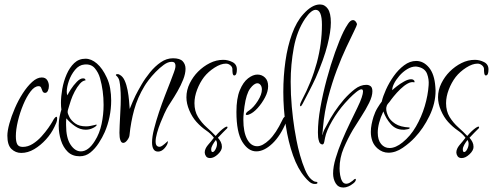

<svg xmlns="http://www.w3.org/2000/svg" viewBox="-20 -665 2208 860"><path d="M75 20Q50 20 31.5 2.5Q13 -15 13 -57Q13 -79 22 -111.5Q31 -144 46.5 -180Q62 -216 82 -247Q102 -278 124 -298Q146 -318 167 -318Q184 -318 191.5 -306Q199 -294 199 -280Q199 -268 194.5 -258.5Q190 -249 182 -249Q174 -249 170.5 -256.5Q167 -264 164.5 -271.5Q162 -279 153 -279Q135 -279 117 -255.5Q99 -232 84 -196Q69 -160 60 -122Q51 -84 51 -55Q51 -30 57.5 -18.5Q64 -7 82 -7Q105 -7 126.5 -20.5Q148 -34 166 -54Q184 -74 196.5 -92Q209 -110 214 -119Q226 -142 233 -142Q236 -142 236 -134Q236 -124 232 -114.5Q228 -105 224 -97Q210 -67 186 -40.5Q162 -14 133.5 3Q105 20 75 20Z M337 35Q304 35 283.5 15Q263 -5 253 -36.5Q243 -68 243 -103Q243 -124 247 -143Q251 -162 255 -174Q254 -181 253.5 -188.5Q253 -196 253 -204Q253 -233 259 -267Q265 -301 278.5 -332Q292 -363 312.5 -382.5Q333 -402 363 -402Q389 -402 414 -380.5Q439 -359 458 -318Q469 -295 473.5 -268.5Q478 -242 478 -215Q478 -178 470.5 -141.5Q463 -105 449 -73Q439 -50 422.5 -24.5Q406 1 385 18Q364 35 337 35ZM342 13Q376 13 405 -34Q426 -67 435 -109.5Q444 -152 444 -195Q444 -227 440 -257Q436 -287 428 -315Q421 -340 404.5 -359.5Q388 -379 358 -376Q334 -374 316 -352Q298 -330 288.5 -302.5Q279 -275 279 -255Q279 -244 282 -238Q285 -246 297 -264.5Q309 -283 324 -298.5Q339 -314 352 -314Q363 -314 363 -305Q350 -304 337.5 -289.5Q325 -275 314.5 -255Q304 -235 297.5 -215.5Q291 -196 288 -185Q287 -181 285 -175Q283 -169 283 -163Q283 -156 291 -140.5Q299 -125 317 -112Q335 -99 366 -99Q375 -99 385 -101Q395 -103 404 -105L411 -107Q413 -107 413 -105Q413 -102 406.5 -97.5Q400 -93 395 -91Q381 -84 364 -84Q339 -84 316.5 -99.5Q294 -115 277 -135Q276 -127 276 -119.5Q276 -112 276 -105Q276 -47 296 -17Q316 13 342 13Z M688 14Q674 14 667.5 3Q661 -8 661 -27Q661 -52 670 -87.5Q679 -123 692 -162Q705 -201 719 -237Q733 -273 744 -301Q755 -329 759 -341Q761 -346 763.5 -354.5Q766 -363 766 -370Q766 -378 762.5 -383Q759 -388 748 -388Q732 -388 713.5 -374.5Q695 -361 677 -342.5Q659 -324 645.5 -306Q632 -288 627 -279Q596 -228 581 -173.5Q566 -119 560 -59Q559 -49 550 -37Q541 -25 532 -25Q524 -25 520 -35Q517 -42 516 -51Q515 -60 515 -70Q515 -79 515.5 -87.5Q516 -96 516 -103Q517 -134 519 -165Q521 -196 521 -227Q521 -238 520.5 -249.5Q520 -261 519 -272Q518 -286 515 -301.5Q512 -317 500 -327Q499 -328 499 -328.5Q499 -329 499 -329Q499 -333 506 -333Q513 -333 516 -330Q530 -323 538.5 -304Q547 -285 551.5 -261Q556 -237 558 -214.5Q560 -192 561 -177Q568 -194 574 -208.5Q580 -223 587 -237Q597 -257 613.5 -285.5Q630 -314 652 -341Q674 -368 700 -386Q726 -404 755 -404Q786 -404 798.5 -390.5Q811 -377 811 -357Q811 -335 800.5 -308.5Q790 -282 775 -256Q760 -230 746.5 -209.5Q733 -189 727 -178Q724 -173 716 -155.5Q708 -138 699 -115.5Q690 -93 683.5 -70Q677 -47 677 -31Q677 -15 685 -10Q695 -4 706.5 -12Q718 -20 726 -28Q734 -36 732 -30Q731 -17 717.5 -1.5Q704 14 688 14Z M921 43Q908 43 902.5 34.5Q897 26 897 18Q897 2 911 -15Q916 -21 925 -31.5Q934 -42 938 -48Q925 -66 903 -81Q881 -96 860 -119Q841 -140 828 -170.5Q815 -201 815 -229Q815 -262 830 -292Q845 -322 867 -344Q891 -368 920 -382.5Q949 -397 980 -397Q1001 -397 1021 -387Q1041 -377 1041 -354Q1041 -327 1029 -327Q1024 -327 1022 -337Q1021 -342 1021 -347.5Q1021 -353 1021 -355Q1021 -365 1012 -372.5Q1003 -380 992 -380Q969 -380 941 -362Q913 -344 894 -320Q875 -295 863 -263.5Q851 -232 851 -203Q851 -167 867 -141Q883 -115 905.5 -95Q928 -75 946 -56Q955 -67 965.5 -77Q976 -87 985 -93Q993 -98 996 -98Q999 -98 999 -95Q999 -90 990 -83Q988 -81 978.5 -71.5Q969 -62 956 -48Q964 -39 969 -29Q974 -19 974 -7Q974 9 956 26Q938 43 921 43ZM932 16Q939 16 945.5 3.5Q952 -9 952 -21Q952 -27 950 -32Q948 -37 947 -38Q939 -28 932.5 -16.5Q926 -5 926 4Q926 16 932 16Z M1128 13Q1092 13 1065.5 -29.5Q1039 -72 1039 -164Q1039 -224 1054 -260.5Q1069 -297 1091 -314Q1113 -331 1133 -331Q1153 -331 1167 -317.5Q1181 -304 1181 -279Q1181 -255 1167 -228.5Q1153 -202 1133.5 -180.5Q1114 -159 1095 -152Q1091 -150 1085 -150Q1081 -150 1081 -153Q1081 -161 1097 -171Q1117 -185 1135 -213.5Q1153 -242 1153 -264Q1153 -277 1147 -284.5Q1141 -292 1133 -292Q1118 -292 1100.5 -268.5Q1083 -245 1075 -188Q1073 -172 1071.5 -157.5Q1070 -143 1070 -129Q1070 -73 1087 -41.5Q1104 -10 1132 -10Q1156 -10 1186 -38.5Q1216 -67 1245 -128Q1252 -144 1261 -144Q1267 -144 1267 -136Q1267 -129 1263 -121Q1237 -57 1200 -22Q1163 13 1128 13Z M1390 159Q1377 159 1365.5 149Q1354 139 1346 129Q1314 92 1292.5 31Q1271 -30 1260 -103.5Q1249 -177 1249 -253Q1249 -324 1258.5 -391Q1268 -458 1288 -513Q1308 -568 1338 -601Q1377 -645 1413 -645Q1435 -645 1448.5 -625.5Q1462 -606 1462 -564Q1462 -524 1446.5 -462.5Q1431 -401 1394 -316Q1381 -288 1366.5 -260Q1352 -232 1336 -201Q1330 -189 1326 -189Q1324 -189 1324 -193Q1324 -201 1331 -214Q1422 -385 1422 -554Q1422 -621 1394 -621Q1374 -621 1347 -582Q1310 -527 1296 -451.5Q1282 -376 1282 -299Q1282 -241 1287 -186.5Q1292 -132 1299 -88Q1302 -69 1308 -37Q1314 -5 1324 30.5Q1334 66 1346.5 95.5Q1359 125 1374 138Q1378 141 1382.5 144.5Q1387 148 1393 149Q1402 149 1402 154Q1402 159 1390 159Z M1518 175Q1495 175 1483.5 156Q1472 137 1472 112Q1472 82 1483.5 43.5Q1495 5 1512 -35.5Q1529 -76 1547.5 -114Q1566 -152 1580.5 -182Q1595 -212 1600 -228Q1606 -246 1606 -255Q1606 -265 1599 -265Q1591 -265 1575.5 -252.5Q1560 -240 1545.5 -225Q1531 -210 1525 -203Q1493 -167 1467.5 -123Q1442 -79 1436 -48Q1435 -43 1432.5 -30Q1430 -17 1423 -18Q1413 -20 1409.5 -30.5Q1406 -41 1405 -50Q1405 -55 1404.5 -60.5Q1404 -66 1404 -72Q1404 -121 1415 -183Q1426 -245 1443.5 -310Q1461 -375 1481 -431Q1501 -487 1519 -524Q1528 -542 1539 -558.5Q1550 -575 1561 -575Q1568 -575 1573.5 -568Q1579 -561 1579 -556Q1579 -552 1565.5 -524.5Q1552 -497 1531 -452.5Q1510 -408 1488.5 -351Q1467 -294 1450 -229Q1433 -164 1427 -97Q1427 -96 1426 -87Q1425 -78 1424.5 -69Q1424 -60 1424 -60V-61H1425Q1427 -73 1432.5 -84Q1438 -95 1444 -105Q1474 -165 1521 -220Q1544 -246 1569 -265.5Q1594 -285 1621 -285Q1632 -285 1640 -279Q1648 -273 1648 -256Q1648 -234 1633.5 -204.5Q1619 -175 1598.5 -143.5Q1578 -112 1561 -84Q1538 -45 1519.5 -1.5Q1501 42 1501 89Q1501 103 1503.5 119Q1506 135 1512.5 146.5Q1519 158 1531 158Q1539 158 1546.5 153.5Q1554 149 1559 145Q1568 136 1571 136Q1574 136 1574 139Q1574 145 1569 150.5Q1564 156 1559 159Q1552 165 1540.5 170Q1529 175 1518 175Z M1720 19Q1693 19 1671 0Q1655 -14 1648 -33Q1641 -52 1641 -74Q1641 -91 1644.5 -108.5Q1648 -126 1653 -142Q1660 -164 1671 -182Q1682 -200 1690 -210Q1695 -233 1709 -264Q1723 -295 1743.5 -324Q1764 -353 1790 -372.5Q1816 -392 1844 -392Q1877 -392 1901.5 -362.5Q1926 -333 1930 -276Q1930 -272 1930.5 -268Q1931 -264 1931 -259Q1931 -202 1903.5 -145.5Q1876 -89 1838 -49Q1816 -25 1784 -3Q1752 19 1720 19ZM1725 -2Q1752 -2 1783 -27Q1818 -55 1843 -98Q1868 -141 1882.5 -189.5Q1897 -238 1900 -284Q1902 -310 1893 -334Q1884 -358 1855 -365Q1847 -367 1842 -367Q1823 -367 1803.5 -355Q1784 -343 1768.5 -325Q1753 -307 1744.5 -289.5Q1736 -272 1737 -261Q1743 -267 1757.5 -278.5Q1772 -290 1790 -300Q1808 -310 1821 -310Q1831 -310 1835 -304Q1838 -302 1836 -296Q1823 -300 1806.5 -291Q1790 -282 1773.5 -266Q1757 -250 1744 -234Q1731 -218 1725 -209Q1721 -205 1716.5 -199Q1712 -193 1711 -186Q1710 -184 1710 -177Q1710 -164 1718.5 -145Q1727 -126 1750 -111Q1773 -96 1814 -94Q1815 -93 1815 -92.5Q1815 -92 1815 -92Q1815 -88 1807.5 -86.5Q1800 -85 1798 -85Q1795 -84 1792 -84Q1789 -84 1786 -84Q1752 -84 1730 -109.5Q1708 -135 1697 -166Q1672 -112 1672 -71Q1672 -38 1687 -20Q1702 -2 1725 -2Z M2048 43Q2035 43 2029.5 34.5Q2024 26 2024 18Q2024 2 2038 -15Q2043 -21 2052 -31.5Q2061 -42 2065 -48Q2052 -66 2030 -81Q2008 -96 1987 -119Q1968 -140 1955 -170.5Q1942 -201 1942 -229Q1942 -262 1957 -292Q1972 -322 1994 -344Q2018 -368 2047 -382.5Q2076 -397 2107 -397Q2128 -397 2148 -387Q2168 -377 2168 -354Q2168 -327 2156 -327Q2151 -327 2149 -337Q2148 -342 2148 -347.5Q2148 -353 2148 -355Q2148 -365 2139 -372.5Q2130 -380 2119 -380Q2096 -380 2068 -362Q2040 -344 2021 -320Q2002 -295 1990 -263.5Q1978 -232 1978 -203Q1978 -167 1994 -141Q2010 -115 2032.5 -95Q2055 -75 2073 -56Q2082 -67 2092.5 -77Q2103 -87 2112 -93Q2120 -98 2123 -98Q2126 -98 2126 -95Q2126 -90 2117 -83Q2115 -81 2105.5 -71.5Q2096 -62 2083 -48Q2091 -39 2096 -29Q2101 -19 2101 -7Q2101 9 2083 26Q2065 43 2048 43ZM2059 16Q2066 16 2072.5 3.5Q2079 -9 2079 -21Q2079 -27 2077 -32Q2075 -37 2074 -38Q2066 -28 2059.5 -16.5Q2053 -5 2053 4Q2053 16 2059 16Z"/></svg>

Font: Inspiration
Style: Regular
Weight: 400
Designer: Robert E. Leuschke
Foundry: Robert E. Leuschke
Version: Version 2.010; ttfautohint (v1.8.3)